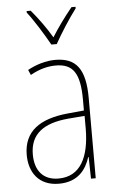

<svg xmlns="http://www.w3.org/2000/svg" viewBox="-55 -801 519 849"><g transform="rotate(-5 205.0 -376.5)"><path d="M192 -606H216C241 -651 281 -714 313 -756V-763H295C260 -720 231 -680 204 -637C179 -680 143 -729 114 -763H96V-756C123 -722 166 -653 192 -606ZM203 -537C162 -537 118 -524 80 -503L90 -480C133 -504 170 -512 203 -512C278 -512 310 -471 310 -351V-303L237 -296C113 -284 41 -234 41 -129C41 -53 82 10 172 10C258 10 294 -43 311 -96H313L315 0H336V-356C336 -486 295 -537 203 -537ZM237 -273 311 -279V-220C310 -98 271 -13 172 -13C106 -13 68 -55 68 -129C68 -219 127 -263 237 -273Z"/></g></svg>

Font: Noto Sans Thai Looped Condensed Thin
Style: Regular
Weight: 100
Width: 3
Designer: Sasikarn Vongin, Ben Mitchell
Foundry: The Fontpad Ltd
Version: Version 1.001